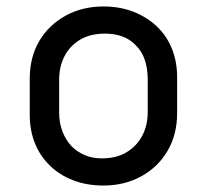

<svg xmlns="http://www.w3.org/2000/svg" viewBox="-20 -563 640 594"><path d="M300 -543Q351 -543 393 -526.5Q435 -510 465.5 -481Q496 -452 512 -412Q528 -372 528 -324V-213Q528 -147 498.5 -96.5Q469 -46 417 -17.5Q365 11 300 11Q249 11 207 -5Q165 -21 134.5 -50.5Q104 -80 88 -120Q72 -160 72 -208V-319Q72 -386 101.5 -436Q131 -486 183 -514.5Q235 -543 300 -543ZM305 -459Q259 -459 227.5 -440Q196 -421 179.5 -389Q163 -357 163 -316V-215Q163 -182 173.5 -155.5Q184 -129 202 -110Q219 -93 242.5 -83Q266 -73 295 -73Q341 -73 372.5 -92.5Q404 -112 420.5 -144Q437 -176 437 -216V-317Q437 -352 427.5 -379Q418 -406 399 -424Q383 -441 359 -450Q335 -459 305 -459Z"/></svg>

Font: Rec Mono Linear
Style: Regular
Weight: 400
Monospace: yes
Version: Version 1.085; ttfautohint (v1.8.4.7-5d5b)